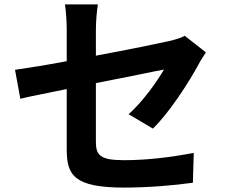

<svg xmlns="http://www.w3.org/2000/svg" viewBox="-20 -809 1040 869"><path d="M562 -292 672 -227C745 -297 834 -435 879 -518C888 -537 903 -557 912 -572L816 -647C797 -636 773 -630 745 -623C700 -613 560 -584 414 -557V-675C414 -710 418 -758 423 -789H274C279 -758 282 -708 282 -675V-532C182 -513 95 -500 48 -493L72 -362C115 -373 193 -387 282 -406V-133C282 -16 315 40 543 40C651 40 769 30 853 18L857 -117C757 -98 649 -84 541 -84C432 -84 414 -107 414 -168V-433C556 -460 691 -489 722 -494C693 -444 628 -350 562 -292Z"/></svg>

Font: Spoqa Han Sans Neo Bold
Style: Bold
Weight: 700
Designer: [Spoqa Han Sans Neo] Dong-huui Kim  Younghwa Kang  Yujin Lee  [Noto Sans] Ryoko NISHIZUKA  (kana & ideographs); Paul D. 
Foundry: Spoqa (http://www.spoqa-han-sans.com)
Version: Version 1.100;hotconv 1.0.109;makeotfexe 2.5.65596